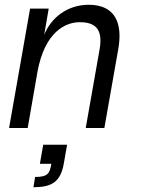

<svg xmlns="http://www.w3.org/2000/svg" viewBox="-20 -536 599 804"><path d="M397 -329 339 0H417L475 -329C495 -439 462 -516 352 -516C260 -516 193 -460 165 -390L184 -500H106L18 0H96L137 -236C168 -403 254 -443 314 -443C374 -443 413 -419 397 -329ZM120 248C194 248 233 228 247 150L261 70H161L147 150H195C188 190 181 205 127 205Z"/></svg>

Font: Uncut Sans
Style: Italic
Weight: 400
Italic angle: -10°
Designer: Kasper Nordkvist
Foundry: Uncut Type
Version: Version 1.111;FEAKit 1.0